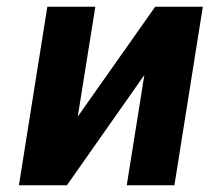

<svg xmlns="http://www.w3.org/2000/svg" viewBox="-20 -548 620 568"><path d="M36 0H178L407 -326L355 0H496L580 -528H439L210 -203L262 -528H120Z"/></svg>

Font: Asimov Pro
Style: BdObl
Weight: 700
Designer: Google
Version: Version 2.000980; 2014